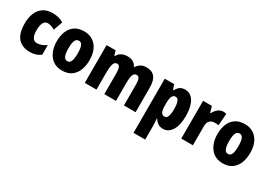

<svg xmlns="http://www.w3.org/2000/svg" viewBox="-2 -1379 3375 2435"><g transform="rotate(30 1685.0 -161.5)"><path d="M273 10Q157 10 96 -58.5Q35 -127 35 -274Q35 -361 62.5 -426Q90 -491 144.5 -527Q199 -563 280 -563Q327 -563 366.5 -552.5Q406 -542 441 -521L394 -388Q367 -404 341 -412.5Q315 -421 288 -421Q251 -421 229.5 -383.5Q208 -346 208 -274Q208 -202 229.5 -167Q251 -132 291 -132Q360 -132 426 -181V-39Q394 -15 356.5 -2.5Q319 10 273 10Z M981 -278Q981 -201 956.5 -135Q932 -69 878.5 -29.5Q825 10 740 10Q661 10 607.5 -29Q554 -68 527 -133.5Q500 -199 500 -278Q500 -361 526 -425.5Q552 -490 606 -526.5Q660 -563 742 -563Q813 -563 867 -529.5Q921 -496 951 -432.5Q981 -369 981 -278ZM673 -277Q673 -203 689 -165Q705 -127 741 -127Q778 -127 793 -165Q808 -203 808 -278Q808 -352 793 -389Q778 -426 741 -426Q705 -426 689 -389Q673 -352 673 -277Z M1654 -563Q1734 -563 1775 -513.5Q1816 -464 1816 -360V0H1645V-305Q1645 -363 1632.5 -390Q1620 -417 1594 -417Q1557 -417 1543 -379Q1529 -341 1529 -262V0H1358V-305Q1358 -417 1309 -417Q1271 -417 1257 -375.5Q1243 -334 1243 -246V0H1072V-553H1204L1225 -485H1233Q1250 -522 1287 -542.5Q1324 -563 1376 -563Q1429 -563 1461 -542.5Q1493 -522 1509 -489H1519Q1540 -524 1573.5 -543.5Q1607 -563 1654 -563Z M2220 -563Q2301 -563 2347 -487Q2393 -411 2393 -276Q2393 -140 2345.5 -65Q2298 10 2221 10Q2177 10 2146.5 -9.5Q2116 -29 2095 -66H2089Q2091 -34 2093 -9Q2095 16 2095 36V240H1924V-553H2061L2086 -482H2095Q2120 -528 2148.5 -545.5Q2177 -563 2220 -563ZM2160 -424Q2125 -424 2110 -392Q2095 -360 2095 -290V-263Q2095 -197 2109.5 -165.5Q2124 -134 2160 -134Q2220 -134 2220 -275Q2220 -352 2205 -388Q2190 -424 2160 -424Z M2774 -563Q2798 -563 2823 -557L2809 -381Q2799 -384 2786.5 -385.5Q2774 -387 2755 -387Q2710 -387 2682.5 -362Q2655 -337 2655 -276V0H2485V-553H2614L2639 -465H2647Q2658 -489 2677 -511.5Q2696 -534 2721 -548.5Q2746 -563 2774 -563Z M3334 -278Q3334 -201 3309.5 -135Q3285 -69 3231.5 -29.5Q3178 10 3093 10Q3014 10 2960.5 -29Q2907 -68 2880 -133.5Q2853 -199 2853 -278Q2853 -361 2879 -425.5Q2905 -490 2959 -526.5Q3013 -563 3095 -563Q3166 -563 3220 -529.5Q3274 -496 3304 -432.5Q3334 -369 3334 -278ZM3026 -277Q3026 -203 3042 -165Q3058 -127 3094 -127Q3131 -127 3146 -165Q3161 -203 3161 -278Q3161 -352 3146 -389Q3131 -426 3094 -426Q3058 -426 3042 -389Q3026 -352 3026 -277Z"/></g></svg>

Font: Noto Sans Telugu Condensed Black
Style: Regular
Weight: 900
Width: 3
Designer: Jelle Bosma - Monotype Design Team
Foundry: Monotype Imaging Inc.
Version: Version 2.005; ttfautohint (v1.8.4.7-5d5b)